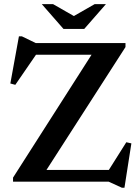

<svg xmlns="http://www.w3.org/2000/svg" viewBox="-20 -878 675 928"><path d="M586.5 -670V-650.5L204.5 -56.5H506L590.5 -190.5L615 -185L581.5 29.5H569.5L505 0H43V-19.5L422.5 -613.5H154L54 -468L30 -474.5L71.5 -702.5H85.5L152.5 -670ZM492 -858 387 -738H287L182 -858H236.5L337 -800.5L437.5 -858Z"/></svg>

Font: Newsreader Text SemiBold
Style: Regular
Weight: 600
Designer: Hugues Gentile
Foundry: Production Type
Version: Version 1.001